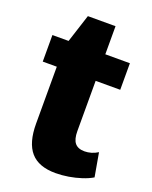

<svg xmlns="http://www.w3.org/2000/svg" viewBox="-130 -740 649 822"><g transform="rotate(20 194.5 -328.5)"><path d="M225 11Q148 11 111.5 -31Q75 -73 75 -160V-510L126 -668H252V-190Q252 -153 266 -136Q280 -119 310 -119Q325 -119 340.5 -123.5Q356 -128 370 -137L389 -29Q369 -17 341.5 -8Q314 1 284 6Q254 11 225 11ZM11 -540H364V-419H11Z"/></g></svg>

Font: Pathway Extreme Condensed ExtraBold
Style: Regular
Weight: 800
Width: 3
Version: Version 1.001;gftools[0.9.26]